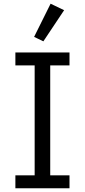

<svg xmlns="http://www.w3.org/2000/svg" viewBox="-20 -1016 458 1036"><path d="M326 -961 214 -793 164 -817 253 -996ZM355 0H63V-70H167V-663H63V-733H355V-663H251V-70H355Z"/></svg>

Font: IBM Plex Sans JP
Style: Regular
Weight: 400
Designer: Mike Abbink; Paul van der Laan; Pieter van Rosmalen; Wujin Sim; Yejin Wi; Jinhee Kim; Boomi Park; Yona Kim; Kichan Ma
Foundry: Sandoll Inc.
Version: Version 1.001